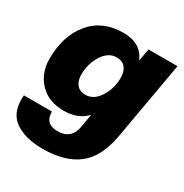

<svg xmlns="http://www.w3.org/2000/svg" viewBox="-170 -658 954 997"><g transform="rotate(30 307.0 -160.0)"><path d="M218 -20Q126 -20 73 -76.5Q20 -133 20 -217Q20 -356 91 -441Q162 -526 287 -526Q392 -526 428 -442L441 -516H615L533 -50Q509 87 432 146.5Q355 206 223 206Q123 206 61 166.5Q-1 127 -1 39Q-1 23 0 14H168Q168 88 244 88Q326 88 340 4L353 -73Q304 -20 218 -20ZM274 -148Q324 -148 357 -200Q390 -252 390 -317Q390 -354 372 -376Q354 -398 320 -398Q270 -398 237 -346Q204 -294 204 -229Q204 -192 222 -170Q240 -148 274 -148Z"/></g></svg>

Font: Creato Display Black
Style: Italic
Weight: 900
Italic angle: -10°
Version: Version 1.000